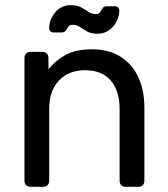

<svg xmlns="http://www.w3.org/2000/svg" viewBox="-20 -720 646 740"><path d="M97.2 0Q87 0 80.6 -6.4Q74.3 -12.7 74.3 -22.9V-497.1Q74.3 -507.3 80.6 -513.6Q87 -520 97.2 -520H143.8Q154 -520 160.4 -513.6Q166.7 -507.3 166.7 -497.1V-452.7Q193.4 -486.6 232.9 -508.3Q272.4 -530 334.4 -530Q399.2 -530 444.4 -501.5Q489.6 -473.1 513.1 -422.7Q536.5 -372.2 536.5 -305.4V-22.9Q536.5 -12.7 530.1 -6.4Q523.7 0 513.6 0H463.9Q453.8 0 447.4 -6.4Q441 -12.7 441 -22.9V-300.1Q441 -370.1 406.9 -409.7Q372.8 -449.3 307.3 -449.3Q245.1 -449.3 207.3 -409.7Q169.6 -370.1 169.6 -300.1V-22.9Q169.6 -12.7 163.2 -6.4Q156.8 0 146.6 0ZM355.8 -590Q331.5 -590 316.2 -598.6Q300.8 -607.2 288.2 -615.8Q275.7 -624.4 260.6 -624.4Q248.8 -624.4 243.4 -617.3Q238.1 -610.2 233.5 -602.6Q228.9 -595 217.9 -595H185.9Q178.9 -595 174.1 -600.1Q169.3 -605.2 169.3 -611.4Q169.3 -625.9 174.9 -641.5Q180.5 -657 191 -670.4Q201.6 -683.8 217.1 -692Q232.6 -700.1 252.5 -700.1Q277.6 -700.1 293 -691.5Q308.3 -682.9 321 -674.3Q333.6 -665.7 348.6 -665.7Q361.1 -665.7 366 -673.3Q370.9 -680.9 375.6 -688.4Q380.2 -695.9 391.2 -695.9H423.2Q431.4 -695.9 435.6 -690.8Q439.8 -685.7 439.8 -679.4Q439.8 -664.8 434.2 -649Q428.6 -633.1 417.7 -619.7Q406.7 -606.3 391.2 -598.2Q375.7 -590 355.8 -590Z"/></svg>

Font: Rubik Light
Style: Regular
Weight: 300
Designer: Hubert and Fischer
Foundry: Hubert and Fischer
Version: Version 2.300;gftools[0.9.30]